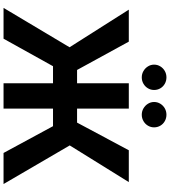

<svg xmlns="http://www.w3.org/2000/svg" viewBox="42 -1002 960 1084"><g transform="rotate(90 522.0 -460.0)"><path d="M593.3 0H450.2V-707.2H593.3ZM246.8 -372.7 34.5 -707.2H215.1L375 -415.1H672.2L828.3 -707.2H1008.1L801 -373.7L1019 0H843.6L692.4 -279.3H353.8L198.5 0H24.5ZM344.9 -850Q344.9 -869.1 354.8 -885.2Q364.7 -901.3 381 -910.5Q397.3 -919.7 416.9 -919.7Q436.5 -919.7 452.8 -910.5Q469.2 -901.3 478.6 -885.3Q488 -869.3 488 -850Q488 -831.3 478.6 -815.4Q469.2 -799.4 452.8 -789.9Q436.5 -780.4 416.9 -780.4Q397.5 -780.4 381.1 -789.9Q364.7 -799.4 354.8 -815.4Q344.9 -831.4 344.9 -850ZM555.8 -850Q555.8 -869.1 565.7 -885.2Q575.6 -901.3 591.9 -910.5Q608.2 -919.7 627.8 -919.7Q647.2 -919.7 663.7 -910.5Q680.2 -901.3 689.6 -885.2Q699 -869.1 699 -850Q699 -831.3 689.6 -815.4Q680.2 -799.4 663.7 -789.9Q647.2 -780.4 627.8 -780.4Q608.4 -780.4 592 -789.9Q575.6 -799.4 565.7 -815.4Q555.8 -831.4 555.8 -850Z"/></g></svg>

Font: Pretendard Variable
Style: Regular
Weight: 400
Designer: Base glyphs from Inter by Rasmus Andersson; Hangul glyphs from Noto Sans CJK(Source Han Sans) by Jang Soo-young and Kang
Foundry: Kil Hyung-jin
Version: Version 1.100;FEAKit 1.0